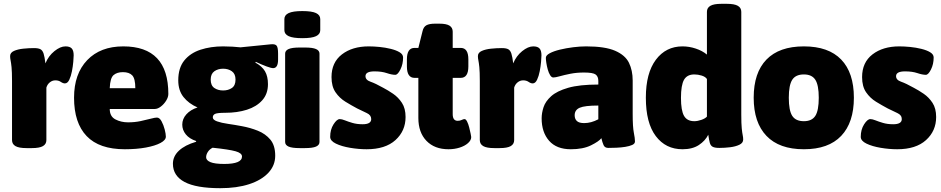

<svg xmlns="http://www.w3.org/2000/svg" viewBox="-20 -774 4929 1006"><path d="M119 2Q79 2 61 -8.5Q43 -19 43 -40V-349Q43 -398 40.5 -422Q38 -446 35.5 -457.5Q33 -469 33 -480Q33 -498 53 -507Q73 -516 102 -519Q131 -522 158 -522Q181 -522 192 -516Q203 -510 208.5 -493Q214 -476 218 -442Q234 -481 265 -506Q296 -531 323 -531Q346 -531 356 -520Q366 -509 366 -484Q366 -474 364 -450.5Q362 -427 357 -401Q352 -375 343 -356Q334 -337 320 -337Q310 -337 298.5 -345Q287 -353 270 -353Q254 -353 241 -342.5Q228 -332 223 -315V-40Q223 -19 205 -8.5Q187 2 147 2Z M634 8Q500 8 434 -61Q368 -130 368 -262Q368 -387 437 -459Q506 -531 626 -531Q862 -531 862 -282Q862 -265 850.5 -246.5Q839 -228 822.5 -215.5Q806 -203 791 -203H555Q555 -164 584.5 -148.5Q614 -133 651 -133Q686 -133 716.5 -139.5Q747 -146 769.5 -152Q792 -158 802 -158Q816 -158 826.5 -138.5Q837 -119 843 -95.5Q849 -72 849 -58Q849 -40 821 -25Q793 -10 744.5 -1Q696 8 634 8ZM555 -312H689Q689 -362 673 -379Q657 -396 624 -396Q593 -396 575 -380.5Q557 -365 555 -312Z M1134 212Q1008 212 947 179.5Q886 147 886 84Q886 45 917.5 15.5Q949 -14 1007 -31L1008 -35Q972 -47 953.5 -70Q935 -93 935 -121Q935 -151 956.5 -175Q978 -199 1015 -211Q969 -231 941.5 -265.5Q914 -300 914 -353Q914 -418 945.5 -457Q977 -496 1030.5 -513.5Q1084 -531 1149 -531Q1173 -531 1198.5 -529.5Q1224 -528 1240 -526L1400 -542Q1422 -544 1429.5 -534.5Q1437 -525 1437 -493V-462Q1437 -417 1411 -417Q1401 -417 1376.5 -426Q1352 -435 1320 -450L1318 -446Q1353 -427 1368.5 -400.5Q1384 -374 1384 -333Q1384 -282 1354 -248.5Q1324 -215 1273.5 -199Q1223 -183 1160 -183Q1120 -183 1107.5 -177.5Q1095 -172 1095 -159Q1095 -146 1117.5 -138Q1140 -130 1175 -125Q1210 -120 1247 -113Q1291 -105 1331 -89Q1371 -73 1396.5 -42.5Q1422 -12 1422 42Q1422 93 1386 131.5Q1350 170 1285.5 191Q1221 212 1134 212ZM1149 -300Q1176 -300 1195 -313Q1214 -326 1214 -357Q1214 -387 1195 -400.5Q1176 -414 1149 -414Q1122 -414 1103 -400.5Q1084 -387 1084 -357Q1084 -326 1103 -313Q1122 -300 1149 -300ZM1155 85Q1248 85 1248 46Q1248 28 1214 18.5Q1180 9 1094 0Q1078 8 1069 22Q1060 36 1060 50Q1060 66 1082.5 75.5Q1105 85 1155 85Z M1550 2Q1510 2 1492 -6Q1474 -14 1474 -30V-493Q1474 -509 1492 -517Q1510 -525 1550 -525H1578Q1618 -525 1636 -517Q1654 -509 1654 -493V-30Q1654 -14 1636 -6Q1618 2 1578 2ZM1564 -574Q1515 -574 1492.5 -584.5Q1470 -595 1470 -616V-674Q1470 -695 1492.5 -705.5Q1515 -716 1564 -716Q1614 -716 1636 -705.5Q1658 -695 1658 -674V-616Q1658 -595 1636 -584.5Q1614 -574 1564 -574Z M1901 8Q1859 8 1814.5 0.5Q1770 -7 1740 -21.5Q1710 -36 1710 -57Q1710 -95 1727.5 -122.5Q1745 -150 1760 -150Q1771 -150 1787 -143.5Q1803 -137 1826.5 -130Q1850 -123 1880 -123Q1925 -123 1925 -150Q1925 -171 1902 -181.5Q1879 -192 1851 -206Q1821 -222 1790 -241Q1759 -260 1738 -290.5Q1717 -321 1717 -370Q1717 -447 1771.5 -489Q1826 -531 1912 -531Q1938 -531 1968.5 -528Q1999 -525 2027.5 -518Q2056 -511 2074 -500Q2092 -489 2092 -473Q2092 -438 2078 -410Q2064 -382 2051 -382Q2033 -382 2006.5 -391Q1980 -400 1942 -400Q1895 -400 1895 -375Q1895 -355 1921 -346Q1947 -337 1988 -314Q2013 -301 2040 -282.5Q2067 -264 2086 -235Q2105 -206 2105 -161Q2105 -88 2052 -40Q1999 8 1901 8Z M2330 8Q2257 8 2214.5 -36Q2172 -80 2172 -156V-366H2152Q2112 -366 2112 -426V-463Q2112 -523 2152 -523H2172L2194 -611Q2199 -633 2214 -641.5Q2229 -650 2260 -650H2282Q2319 -650 2335.5 -639.5Q2352 -629 2352 -608V-523H2394Q2434 -523 2434 -463V-426Q2434 -366 2394 -366H2352V-176Q2352 -141 2378 -141Q2390 -141 2399 -145.5Q2408 -150 2414 -150Q2421 -150 2427.5 -137Q2434 -124 2438.5 -106Q2443 -88 2446 -73.5Q2449 -59 2449 -56Q2449 -39 2432 -24Q2415 -9 2388 -0.5Q2361 8 2330 8Z M2570 2Q2530 2 2512 -8.5Q2494 -19 2494 -40V-349Q2494 -398 2491.5 -422Q2489 -446 2486.5 -457.5Q2484 -469 2484 -480Q2484 -498 2504 -507Q2524 -516 2553 -519Q2582 -522 2609 -522Q2632 -522 2643 -516Q2654 -510 2659.5 -493Q2665 -476 2669 -442Q2685 -481 2716 -506Q2747 -531 2774 -531Q2797 -531 2807 -520Q2817 -509 2817 -484Q2817 -474 2815 -450.5Q2813 -427 2808 -401Q2803 -375 2794 -356Q2785 -337 2771 -337Q2761 -337 2749.5 -345Q2738 -353 2721 -353Q2705 -353 2692 -342.5Q2679 -332 2674 -315V-40Q2674 -19 2656 -8.5Q2638 2 2598 2Z M2971 8Q2896 8 2857 -36.5Q2818 -81 2818 -154Q2818 -182 2828 -212.5Q2838 -243 2868 -270Q2898 -297 2957 -314Q3016 -331 3115 -331V-350Q3115 -373 3101 -383.5Q3087 -394 3040 -394Q3001 -394 2968.5 -387.5Q2936 -381 2913 -374.5Q2890 -368 2879 -368Q2870 -368 2862.5 -380Q2855 -392 2850 -410Q2845 -428 2842.5 -445Q2840 -462 2840 -471Q2840 -484 2860.5 -495Q2881 -506 2914 -514Q2947 -522 2983.5 -526.5Q3020 -531 3051 -531Q3150 -531 3203 -508Q3256 -485 3275.5 -445Q3295 -405 3295 -352V-176Q3295 -109 3301 -79Q3307 -49 3307 -33Q3307 -21 3292.5 -14.5Q3278 -8 3256 -4.5Q3234 -1 3210 0Q3186 1 3167 1Q3149 1 3142.5 -13.5Q3136 -28 3131 -50Q3118 -33 3076.5 -12.5Q3035 8 2971 8ZM3041 -129Q3077 -129 3115 -149V-221Q3044 -221 3017.5 -209.5Q2991 -198 2991 -170Q2991 -151 3002.5 -140Q3014 -129 3041 -129Z M3556 8Q3468 8 3416 -61Q3364 -130 3364 -262Q3364 -391 3416.5 -461Q3469 -531 3556 -531Q3591 -531 3625.5 -519.5Q3660 -508 3684 -488V-712Q3684 -733 3702 -743.5Q3720 -754 3760 -754H3788Q3828 -754 3846 -743.5Q3864 -733 3864 -712V-174Q3864 -125 3866.5 -101Q3869 -77 3871.5 -65.5Q3874 -54 3874 -43Q3874 -25 3854 -15.5Q3834 -6 3805.5 -2.5Q3777 1 3749 1Q3725 1 3714 -5Q3703 -11 3699 -26Q3695 -41 3691 -68Q3675 -36 3641.5 -14Q3608 8 3556 8ZM3618 -139Q3635 -139 3655 -146Q3675 -153 3684 -163V-360Q3676 -372 3656.5 -378Q3637 -384 3618 -384Q3580 -384 3564 -356Q3548 -328 3548 -261Q3548 -195 3564 -167Q3580 -139 3618 -139Z M4192 8Q4063 8 3996 -62Q3929 -132 3929 -262Q3929 -393 3996 -462Q4063 -531 4192 -531Q4321 -531 4387.5 -462Q4454 -393 4454 -262Q4454 -132 4387.5 -62Q4321 8 4192 8ZM4192 -139Q4234 -139 4252 -167Q4270 -195 4270 -262Q4270 -328 4252 -356Q4234 -384 4192 -384Q4149 -384 4131 -356Q4113 -328 4113 -262Q4113 -195 4131 -167Q4149 -139 4192 -139Z M4681 8Q4639 8 4594.5 0.5Q4550 -7 4520 -21.5Q4490 -36 4490 -57Q4490 -95 4507.5 -122.5Q4525 -150 4540 -150Q4551 -150 4567 -143.5Q4583 -137 4606.5 -130Q4630 -123 4660 -123Q4705 -123 4705 -150Q4705 -171 4682 -181.5Q4659 -192 4631 -206Q4601 -222 4570 -241Q4539 -260 4518 -290.5Q4497 -321 4497 -370Q4497 -447 4551.5 -489Q4606 -531 4692 -531Q4718 -531 4748.5 -528Q4779 -525 4807.5 -518Q4836 -511 4854 -500Q4872 -489 4872 -473Q4872 -438 4858 -410Q4844 -382 4831 -382Q4813 -382 4786.5 -391Q4760 -400 4722 -400Q4675 -400 4675 -375Q4675 -355 4701 -346Q4727 -337 4768 -314Q4793 -301 4820 -282.5Q4847 -264 4866 -235Q4885 -206 4885 -161Q4885 -88 4832 -40Q4779 8 4681 8Z"/></svg>

Font: Asap Black
Style: Regular
Weight: 900
Designer: Pablo Cosgaya
Foundry: Omnibus-Type
Version: Version 3.001; ttfautohint (v1.8.4.7-5d5b)